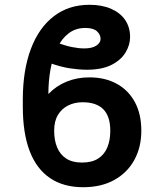

<svg xmlns="http://www.w3.org/2000/svg" viewBox="-20 -780 691 810"><path d="M357.4 -453.6Q423.3 -453.6 472.7 -426.5Q522 -399.4 549.1 -349.1Q576.2 -298.8 576.2 -228.5Q576.2 -159.2 546.9 -105.5Q517.6 -51.8 462.6 -21Q407.7 9.8 330.6 9.8Q248 9.8 191.2 -28.6Q134.3 -66.9 105.2 -142.6Q76.2 -218.3 76.2 -330.6V-362.8Q76.7 -484.9 110.4 -574Q144 -663.1 207 -711.4Q270 -759.8 357.4 -759.8Q410.2 -759.8 448.7 -742.9Q487.3 -726.1 508.1 -695.6Q528.8 -665 528.8 -624Q528.8 -590.3 509.5 -558.3Q490.2 -526.4 450 -506.1Q409.7 -485.8 346.7 -485.8Q314.5 -485.8 276.4 -491.5Q238.3 -497.1 191.4 -513.7L222.2 -600.1Q253.9 -587.4 283.2 -581.5Q312.5 -575.7 335 -575.7Q368.7 -575.7 386.5 -587.6Q404.3 -599.6 404.3 -615.7Q404.3 -634.3 388.9 -648.2Q373.5 -662.1 339.8 -662.1Q299.8 -662.1 270.3 -639.9Q240.7 -617.7 221.7 -578.6Q202.6 -539.6 193.4 -489.3Q184.1 -439 184.1 -383.3Q216.8 -417.5 260.7 -435.5Q304.7 -453.6 357.4 -453.6ZM328.1 -348.6Q294.9 -348.6 267.8 -335.2Q240.7 -321.8 224.6 -295.4Q208.5 -269 208.5 -228.5Q208.5 -188 221.2 -157.7Q233.9 -127.4 259.8 -110.8Q285.6 -94.2 326.2 -94.2Q367.2 -94.2 393.6 -110.8Q419.9 -127.4 432.6 -157.7Q445.3 -188 445.3 -228.5Q445.3 -288.6 416.3 -318.6Q387.2 -348.6 328.1 -348.6Z"/></svg>

Font: Inter 18pt SemiBold
Style: Regular
Weight: 600
Designer: Rasmus Andersson
Foundry: rsms
Version: Version 4.001;git-66647c0bb